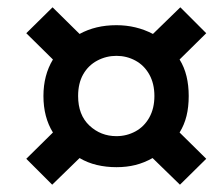

<svg xmlns="http://www.w3.org/2000/svg" viewBox="-20 -611 600 526"><path d="M123 -105 52 -176 125 -248Q99 -290 99 -348Q99 -405 125 -448L52 -520L124 -591L198 -518Q220 -530 245 -536Q270 -542 299 -542Q326 -542 351 -536Q376 -530 399 -518L474 -591L545 -520L472 -448Q485 -427 491 -402Q497 -377 497 -348Q497 -318 491 -293.5Q485 -269 472 -248L545 -176L473 -105L398 -178Q375 -165 351 -159Q327 -153 299 -153Q271 -153 245.5 -159Q220 -165 198 -178ZM299 -238Q327 -238 351 -251Q375 -264 389 -289Q403 -314 403 -348Q403 -382 389 -407Q375 -432 351 -445Q327 -458 299 -458Q271 -458 246.5 -445Q222 -432 208 -407.5Q194 -383 194 -348Q194 -296 225 -267Q256 -238 299 -238Z"/></svg>

Font: Ubuntu Sans Mono Medium
Style: Italic
Weight: 500
Italic angle: -13.5°
Monospace: yes
Designer: Dalton Maag Ltd
Foundry: Dalton Maag Ltd
Version: Version 1.006